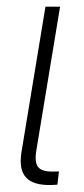

<svg xmlns="http://www.w3.org/2000/svg" viewBox="-20 -542 246 563"><path d="M130.9 0.5Q78.1 2 56.4 -21.5Q34.7 -44.9 43 -96.2L113.3 -522.5H156.2L86.4 -100.1Q80.6 -64 93 -50.8Q105.5 -37.6 139.2 -39.1Q143.1 -39.1 146.2 -39.1Q149.4 -39.1 152.8 -39.6L148.4 -0.5Q144.5 -0.5 140.1 0Q135.7 0.5 130.9 0.5Z"/></svg>

Font: Inter 28pt ExtraLight
Style: Italic
Weight: 250
Italic angle: -9.3988°
Designer: Rasmus Andersson
Foundry: rsms
Version: Version 4.001;git-66647c0bb